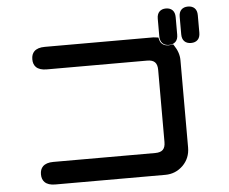

<svg xmlns="http://www.w3.org/2000/svg" viewBox="-55 -859 1109 928"><g transform="rotate(-5 500.0 -394.5)"><path d="M739.3 -749Q739.3 -771.5 751 -783.2Q762.7 -794.9 782.7 -794.9Q802.7 -794.9 814.5 -783.2Q826.2 -771.5 826.2 -749V-664.1Q826.2 -641.6 814.5 -629.9Q802.7 -618.2 782.2 -618.2Q762.7 -618.2 751 -629.9Q739.3 -641.6 739.3 -664.1ZM921.9 -783.2Q933.6 -771.5 933.6 -749V-664.1Q933.6 -641.6 921.9 -629.9Q910.2 -618.2 889.6 -618.2Q869.1 -618.2 857.4 -629.9Q845.7 -641.6 845.7 -664.1V-749Q845.7 -771.5 857.4 -783.2Q869.1 -794.9 889.6 -794.9Q910.2 -794.9 921.9 -783.2ZM831.1 -540V-116.2Q831.1 -64.5 795.9 -29.3Q759.8 5.9 710 5.9H175.8Q141.6 5.9 125 -10.7Q111.3 -24.4 111.3 -48.8Q111.3 -73.2 125 -86.9Q141.6 -103.5 175.8 -103.5H670.9Q696.3 -103.5 708 -115.2Q719.7 -127 719.7 -152.3V-502.9Q719.7 -528.3 708 -540Q696.3 -551.8 670.9 -551.8H183.6Q148.4 -551.8 131.8 -568.4Q118.2 -582 118.2 -606.4Q118.2 -630.9 131.8 -644.5Q148.4 -661.1 183.6 -661.1H710.9L734.4 -658.2L736.3 -651.4Q739.3 -635.7 748 -627.9Q759.8 -616.2 781.2 -616.2L802.7 -619.1L806.6 -613.3Q831.1 -577.1 831.1 -540Z"/></g></svg>

Font: FakePearl
Style: SemiBold
Weight: 400
Version: Version 1.2